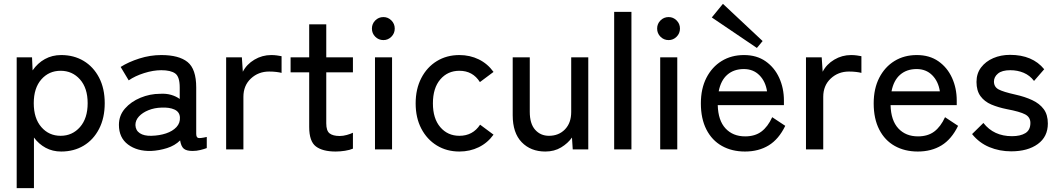

<svg xmlns="http://www.w3.org/2000/svg" viewBox="-20 -779 5516 1001"><path d="M67 202V-480H147L150 -412Q176 -450 214 -471Q252 -492 299 -492Q365 -492 416 -461.5Q467 -431 496.5 -374.5Q526 -318 526 -241Q526 -164 496.5 -107Q467 -50 416 -19.5Q365 11 299 11Q254 11 218 -8.5Q182 -28 157 -62V202ZM296 -71Q357 -71 397 -116.5Q437 -162 437 -241Q437 -320 397 -365Q357 -410 296 -410Q235 -410 195.5 -365Q156 -320 156 -241Q156 -162 195.5 -116.5Q235 -71 296 -71Z M768 8Q695 10 647.5 -25.5Q600 -61 600 -128Q600 -177 631.5 -213Q663 -249 712.5 -269.5Q762 -290 815 -290Q846 -292 872 -284.5Q898 -277 917 -263V-323Q917 -379 893.5 -396Q870 -413 821 -413Q779 -413 731.5 -398Q684 -383 651 -360L609 -430Q650 -456 706.5 -474Q763 -492 821 -492Q913 -492 958 -455.5Q1003 -419 1003 -323V-82Q1003 -63 1013 -60Q1023 -57 1058 -65V-7Q1045 -2 1025 3Q1005 8 984 8Q952 8 938 -4Q924 -16 919 -47Q892 -20 851 -7Q810 6 768 8ZM769 -71Q811 -72 845.5 -83.5Q880 -95 900 -116.5Q920 -138 918 -168Q916 -196 889.5 -208Q863 -220 822 -218Q785 -217 754 -204.5Q723 -192 704.5 -172Q686 -152 686 -127Q687 -99 709 -84.5Q731 -70 769 -71Z M1159 0V-480H1241L1246 -405Q1266 -444 1306.5 -468Q1347 -492 1394 -492Q1410 -492 1424 -490Q1438 -488 1448 -486V-399Q1437 -402 1420 -404Q1403 -406 1383 -406Q1327 -406 1288 -369.5Q1249 -333 1249 -274V0Z M1730 11Q1662 11 1627 -15.5Q1592 -42 1592 -117V-402H1495V-480H1592V-652H1681V-480H1820V-402H1681V-136Q1681 -97 1698.5 -83.5Q1716 -70 1751 -70Q1769 -70 1788.5 -75.5Q1808 -81 1820 -87V-4Q1804 3 1779 7Q1754 11 1730 11Z M1935 0V-480H2024V0ZM1979 -570Q1954 -570 1936.5 -587.5Q1919 -605 1919 -630Q1919 -655 1936.5 -672.5Q1954 -690 1979 -690Q2003 -690 2020.5 -672.5Q2038 -655 2038 -630Q2038 -605 2020.5 -587.5Q2003 -570 1979 -570Z M2375 11Q2309 11 2257.5 -20.5Q2206 -52 2176.5 -108.5Q2147 -165 2147 -240Q2147 -315 2176.5 -372Q2206 -429 2257.5 -460.5Q2309 -492 2375 -492Q2430 -492 2476 -469.5Q2522 -447 2553 -404L2482 -351Q2445 -410 2375 -410Q2314 -410 2275.5 -365Q2237 -320 2237 -240Q2237 -161 2275.5 -116Q2314 -71 2375 -71Q2445 -71 2483 -129L2553 -77Q2522 -34 2476 -11.5Q2430 11 2375 11Z M2823 11Q2747 11 2700 -37.5Q2653 -86 2653 -178V-480H2742V-196Q2742 -134 2770 -102.5Q2798 -71 2842 -71Q2893 -71 2925.5 -104.5Q2958 -138 2958 -195V-480H3047V0H2966L2962 -62Q2941 -32 2905.5 -10.5Q2870 11 2823 11Z M3182 0V-717H3272V0Z M3422 0V-480H3511V0ZM3466 -570Q3441 -570 3423.5 -587.5Q3406 -605 3406 -630Q3406 -655 3423.5 -672.5Q3441 -690 3466 -690Q3490 -690 3507.5 -672.5Q3525 -655 3525 -630Q3525 -605 3507.5 -587.5Q3490 -570 3466 -570Z M3864 11Q3796 11 3744 -18Q3692 -47 3663 -103.5Q3634 -160 3634 -240Q3634 -317 3663 -373.5Q3692 -430 3742.5 -461Q3793 -492 3859 -492Q3925 -492 3971.5 -459.5Q4018 -427 4042.5 -373Q4067 -319 4067 -255V-231H3722Q3724 -151 3762.5 -109.5Q3801 -68 3865 -68Q3916 -68 3949.5 -93Q3983 -118 4006 -168L4074 -123Q4040 -53 3987.5 -21Q3935 11 3864 11ZM3727 -303H3979Q3971 -355 3939 -387Q3907 -419 3858 -419Q3806 -419 3772 -389.5Q3738 -360 3727 -303ZM3926 -529 3691 -688 3749 -759 3956 -565Z M4182 0V-480H4264L4269 -405Q4289 -444 4329.5 -468Q4370 -492 4417 -492Q4433 -492 4447 -490Q4461 -488 4471 -486V-399Q4460 -402 4443 -404Q4426 -406 4406 -406Q4350 -406 4311 -369.5Q4272 -333 4272 -274V0Z M4765 11Q4697 11 4645 -18Q4593 -47 4564 -103.5Q4535 -160 4535 -240Q4535 -317 4564 -373.5Q4593 -430 4643.5 -461Q4694 -492 4760 -492Q4826 -492 4872.5 -459.5Q4919 -427 4943.5 -373Q4968 -319 4968 -255V-231H4623Q4625 -151 4663.5 -109.5Q4702 -68 4766 -68Q4817 -68 4850.5 -93Q4884 -118 4907 -168L4975 -123Q4941 -53 4888.5 -21Q4836 11 4765 11ZM4628 -303H4880Q4872 -355 4840 -387Q4808 -419 4759 -419Q4707 -419 4673 -389.5Q4639 -360 4628 -303Z M5252 10Q5191 10 5138 -12Q5085 -34 5048 -80L5107 -138Q5161 -69 5256 -69Q5300 -69 5326 -85Q5352 -101 5352 -138Q5352 -168 5325 -182.5Q5298 -197 5229 -210Q5184 -219 5148.5 -234Q5113 -249 5092 -277.5Q5071 -306 5071 -352Q5071 -396 5095 -427.5Q5119 -459 5158.5 -476Q5198 -493 5246 -493Q5363 -493 5424 -418L5371 -357Q5349 -386 5317 -399.5Q5285 -413 5247 -413Q5204 -413 5183 -395.5Q5162 -378 5162 -354Q5162 -326 5186 -313Q5210 -300 5273 -286Q5323 -275 5361.5 -257Q5400 -239 5421.5 -210Q5443 -181 5443 -135Q5443 -66 5390.5 -28Q5338 10 5252 10Z"/></svg>

Font: Zen Kaku Gothic Antique Medium
Style: Regular
Weight: 500
Designer: Yoshimichi Ohira
Foundry: Positype
Version: Version 1.002